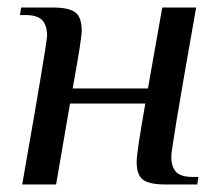

<svg xmlns="http://www.w3.org/2000/svg" viewBox="-20 -490 595 510"><path d="M105 -395Q105 -423 92 -436.5Q79 -450 48 -450H33L36 -470H121Q162 -470 179.5 -457.5Q197 -445 197 -409Q197 -397 191.5 -362Q186 -327 173 -255H373L411 -470H501Q463 -255 449 -170Q435 -85 435 -75Q435 -47 447.5 -33.5Q460 -20 492 -20H507L504 0H419Q377 0 360 -12.5Q343 -25 343 -60Q343 -85 366 -215H166L129 0H39Q105 -376 105 -395Z"/></svg>

Font: Philosopher
Style: Italic
Weight: 400
Italic angle: -10°
Designer: Jovanny Lemonad
Foundry: Jovanny Lemonad
Version: Version 2.000